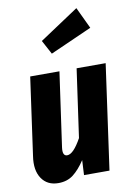

<svg xmlns="http://www.w3.org/2000/svg" viewBox="-93 -883 651 957"><g transform="rotate(-10 232.5 -404.5)"><path d="M362.8 -826.2 414.1 -717.8 203.1 -624 165 -694.8ZM124 17.1Q67.9 17.1 39.6 -24.9Q11.2 -66.9 22 -137.2L77.1 -530.8H225.1L171.9 -154.8Q166 -111.8 190.9 -111.8Q222.2 -111.8 263.2 -186L312 -530.8H459L384.8 0H255.9L259.8 -75.2Q230.5 -30.8 199.5 -6.8Q168.5 17.1 124 17.1Z"/></g></svg>

Font: Fira Sans Compressed
Style: Bold Italic
Weight: 700
Width: 3
Italic angle: -8°
Designer: Carrois Corporate & Edenspiekermann AG
Foundry: Carrois Corporate GbR & Edenspiekermann AG
Version: Version 4.203;PS 004.203;hotconv 1.0.88;makeotf.lib2.5.64775